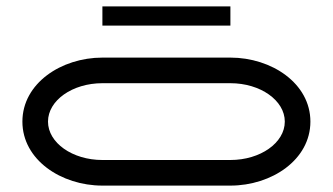

<svg xmlns="http://www.w3.org/2000/svg" viewBox="-20 -580 1040 600"><path d="M300 -560V-500H700V-560ZM130 -200C130 -266.2 206.2 -320 300 -320H700C793.8 -320 870 -266.2 870 -200C870 -133.8 793.8 -80 700 -80H300C206.2 -80 130 -133.8 130 -200ZM50 -200C50 -80.5 171.3 0 300 0H700C828.7 0 950 -80.5 950 -200C950 -319.5 828.7 -400 700 -400H300C171.3 -400 50 -319.5 50 -200Z"/></svg>

Font: KetosagCBd
Style: Regular
Weight: 500
Designer: gluk
Foundry: gluk
Version: Version 00.0024